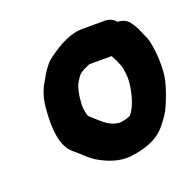

<svg xmlns="http://www.w3.org/2000/svg" viewBox="-89 -554 652 642"><g transform="rotate(-20 236.5 -233.0)"><path d="M327 -342C332 -333 336 -326 338 -321C340 -316 342 -310 345 -304C348 -298 350 -288 352 -271C354 -254 353 -238 350 -221C343 -181 332 -153 317 -135C314 -132 306 -129 293 -126C280 -123 271 -123 267 -125C251 -127 233 -137 212 -156L192 -174C186 -179 183 -183 183 -184C178 -203 176 -219 178 -232C180 -262 185 -283 193 -297C201 -311 207 -320 213 -324C219 -328 226 -333 234 -336L248 -342ZM385 -443C375 -455 362 -461 345 -461H265C227 -461 184 -441 134 -403C120 -392 104 -370 87 -338C73 -315 64 -288 61 -255C53 -171 64 -116 94 -90C107 -78 119 -69 128 -60C137 -51 147 -44 157 -37C197 -13 235 -2 271 -5C329 -12 370 -29 396 -58C407 -70 416 -83 425 -96C434 -109 443 -130 454 -160C465 -190 471 -216 472 -238C473 -260 473 -283 470 -308C467 -333 463 -350 459 -359C455 -368 451 -376 448 -384C445 -392 441 -400 436 -409L429 -419C420 -434 406 -442 385 -443Z"/></g></svg>

Font: AppleStorm
Style: XbdIta
Weight: 800
Foundry: Cannot Into Space Fonts
Version: Version 1.01